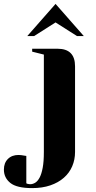

<svg xmlns="http://www.w3.org/2000/svg" viewBox="-130 -750 490 985"><path d="M5 190Q7 192 11 193Q19 195 25 195Q38 195 50.5 187.5Q63 180 73 161.5Q83 143 89 111Q95 79 95 30V-470L35 -485V-500H165Q255 -500 255 -410V30Q255 69 240.5 103Q226 137 197.5 162Q169 187 128 201Q87 215 35 215Q-44 215 -77 188.5Q-110 162 -110 120Q-110 86 -89.5 65.5Q-69 45 -35 45Q-27 45 -20.5 46Q-14 47 -8 48Q-2 49 5 50ZM155 -730 300 -565H265L155 -635L45 -565H10Z"/></svg>

Font: Yeseva One
Style: Regular
Weight: 400
Designer: Jovanny Lemonad
Foundry: Jovanny Lemonad
Version: Version 2.001; ttfautohint (v0.91) -l 8 -r 50 -G 200 -x 0 -w